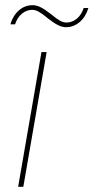

<svg xmlns="http://www.w3.org/2000/svg" viewBox="-20 -721 361 741"><path d="M140 -520H160L70 0H50ZM106 -701Q121 -701 137 -693Q153 -685 176 -667Q179 -665 181 -663Q198 -649 211 -641.5Q224 -634 237 -634Q258 -634 276 -648.5Q294 -663 303 -690H321Q311 -656 287.5 -636Q264 -616 235 -616Q220 -616 204 -624Q188 -632 165 -650Q163 -652 160 -654Q143 -668 130 -675.5Q117 -683 104 -683Q83 -683 65 -668.5Q47 -654 38 -627H20Q30 -661 53 -681Q76 -701 106 -701Z"/></svg>

Font: Fixel Italic Variable Display Thin
Style: Italic
Weight: 100
Italic angle: -10°
Designer: AlfaBravo + MacPaw
Foundry: Kyrylo Tkachov, Marchela Mozhyna, Serhii Makarenko, Maria Weinstein, Zakhar Kryvoshyya
Version: Version 1.210;Glyphs 3.2 (3217)